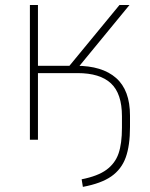

<svg xmlns="http://www.w3.org/2000/svg" viewBox="-20 -559 600 768"><path d="M467.8 -47.9V-93.8Q467.8 -184.6 423.8 -225.6Q379.9 -266.6 290 -266.6H131.8V0H99.6V-539.1H131.8V-295.9H257.8L458 -539.1H498L291 -287.1L284.2 -295.9Q388.7 -295.9 444.3 -247.1Q500 -198.2 500 -96.7V-50.8Q500 23.4 482.9 70.8Q465.8 118.2 425.3 146.5Q384.8 174.8 311.5 188.5L306.6 158.2Q371.1 145.5 405.8 120.1Q440.4 94.7 454.1 55.2Q467.8 15.6 467.8 -47.9Z"/></svg>

Font: Min Sans VF VF
Style: Regular
Weight: 400
Designer: Jinseong-Kim, NotoSansCJK, Nunito
Foundry: Jinseong-Kim
Version: Version 1.420;Glyphs 3.1.2 (3151)